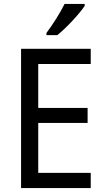

<svg xmlns="http://www.w3.org/2000/svg" viewBox="-20 -964 540 984"><path d="M414 -934V-944H311C289 -899 251 -839 218 -795V-784H274C319 -820 389 -895 414 -934ZM445 0V-78H176V-334H429V-411H176V-636H445V-714H88V0Z"/></svg>

Font: Noto Sans Bengali UI SemiCondensed
Style: Regular
Weight: 400
Width: 4
Designer: Jelle Bosma - Monotype Design Team
Foundry: Monotype Imaging Inc.
Version: Version 2.003